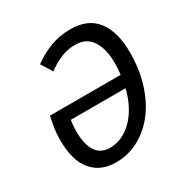

<svg xmlns="http://www.w3.org/2000/svg" viewBox="-157 -800 914 944"><g transform="rotate(-30 300.0 -328.0)"><path d="M236 12Q150 12 101 -46Q52 -104 52 -220Q52 -258 57.5 -291Q63 -324 69 -350H470Q472 -366 473 -382Q474 -398 474 -415Q474 -496 443 -543Q412 -590 349 -590Q304 -590 263.5 -572Q223 -554 192 -530L153 -593Q191 -623 247 -645.5Q303 -668 368 -668Q467 -668 516 -603.5Q565 -539 565 -423Q565 -328 540 -248Q515 -168 471 -110.5Q427 -53 366.5 -20.5Q306 12 236 12ZM247 -65Q283 -65 316 -80.5Q349 -96 376.5 -124Q404 -152 425 -192Q446 -232 458 -281H147Q133 -181 158 -123Q183 -65 247 -65Z"/></g></svg>

Font: Source Code Pro Medium
Style: Italic
Weight: 500
Italic angle: -11°
Monospace: yes
Designer: Paul D. Hunt, Teo Tuominen
Foundry: Adobe Systems Incorporated
Version: Version 1.050;PS 1.000;hotconv 16.6.51;makeotf.lib2.5.65220